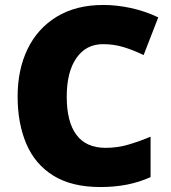

<svg xmlns="http://www.w3.org/2000/svg" viewBox="-20 -744 689 774"><path d="M395 -566Q327 -566 288 -510Q249 -454 249 -354Q249 -253 288 -200.5Q327 -148 406 -148Q453 -148 497.5 -161Q542 -174 587 -193V-30Q540 -9 490.5 0.5Q441 10 385 10Q269 10 195 -36Q121 -82 86 -164.5Q51 -247 51 -355Q51 -463 91 -546Q131 -629 208.5 -676.5Q286 -724 397 -724Q449 -724 506 -712Q563 -700 618 -674L559 -522Q520 -541 480 -553.5Q440 -566 395 -566Z"/></svg>

Font: Noto Sans Khmer UI Black
Style: Regular
Weight: 900
Designer: Danh Hong and the Monotype Design Team
Foundry: Monotype Imaging Inc.
Version: Version 2.002; ttfautohint (v1.8.4.7-5d5b)